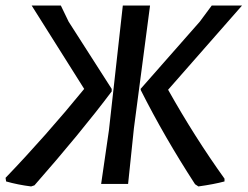

<svg xmlns="http://www.w3.org/2000/svg" viewBox="-23 -662 891 691"><path d="M691 9 679 1Q568 -170 484 -337L483 -342L696 -584L739 -642H848L582 -339Q678 -168 785 -19V-9Q748 1 691 9ZM89 9Q41 3 -1 -9L-3 -22Q142 -173 280 -342L91 -642H196L224 -584L379 -342V-333Q267 -184 101 5ZM341 0 369 -193 419 -642H517L459 -201L438 0Z"/></svg>

Font: Alegreya Sans SC Medium
Style: Italic
Weight: 500
Italic angle: -7°
Designer: Juan Pablo del Peral
Foundry: Huerta Tipografica
Version: Version 2.007